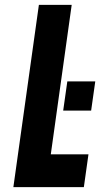

<svg xmlns="http://www.w3.org/2000/svg" viewBox="-20 -770 416 790"><path d="M275 -750 189 -135H344L325 0H35L140 -750ZM240 -315 257 -435H372L355 -315Z"/></svg>

Font: Mohave
Style: Bold Italic
Weight: 700
Italic angle: -8°
Designer: Gumpita Rahayu
Foundry: Tokotype
Version: Version 2.003; ttfautohint (v1.8.3)